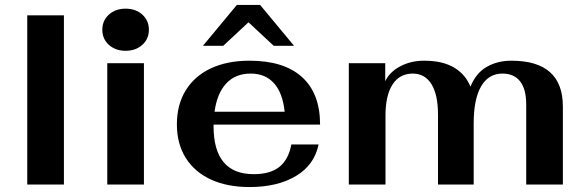

<svg xmlns="http://www.w3.org/2000/svg" viewBox="-20 -745 2352 775"><path d="M90 -683H238V0H90Z M393 -625Q393 -662 419.5 -686Q446 -710 487 -710Q528 -710 554.5 -686Q581 -662 581 -625Q581 -588 554.5 -564Q528 -540 487 -540Q446 -540 419.5 -564Q393 -588 393 -625ZM413 -490H561V0H413Z M1156 -162H1266Q1249 -79 1174.5 -34.5Q1100 10 987 10Q897 10 831 -20.5Q765 -51 729.5 -108Q694 -165 694 -243Q694 -322 729.5 -380Q765 -438 831 -469Q897 -500 987 -500Q1126 -500 1199 -434Q1272 -368 1272 -242H842V-236Q842 -42 1004 -42Q1072 -42 1108.5 -72Q1145 -102 1156 -162ZM846 -294H1129Q1121 -370 1086 -409Q1051 -448 992 -448Q930 -448 893 -408Q856 -368 846 -294ZM936 -725H1030L1167 -560H1085L983 -655L881 -560H799Z M1388 -490H1535V-417Q1552 -454 1595 -477Q1638 -500 1692 -500Q1766 -500 1812.5 -472.5Q1859 -445 1879 -395Q1901 -450 1944.5 -475Q1988 -500 2044 -500Q2252 -500 2252 -315V0H2104V-324Q2104 -385 2079.5 -416.5Q2055 -448 2008 -448Q1952 -448 1922 -396.5Q1892 -345 1892 -247V0H1748V-282Q1748 -363 1721.5 -405.5Q1695 -448 1646 -448Q1593 -448 1564.5 -404Q1536 -360 1536 -278V0H1388Z"/></svg>

Font: Fahkwang
Style: Bold
Weight: 700
Designer: Suppakit Chalermlarp | Katatrad Co.,Ltd.
Foundry: Cadson Demak Co.,Ltd.
Version: Version 1.000; ttfautohint (v1.6)